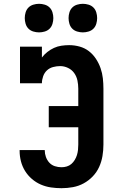

<svg xmlns="http://www.w3.org/2000/svg" viewBox="-20 -980 640 1008"><path d="M303 8Q275 8 247.5 4Q220 0 194.5 -11Q169 -22 147.5 -40.5Q126 -59 111.5 -82.5Q97 -106 90 -133Q83 -160 83 -188V-192H215V-190Q215 -173 221 -156Q227 -139 239 -126Q251 -113 268 -107.5Q285 -102 303 -102Q317 -102 330.5 -106Q344 -110 354.5 -119Q365 -128 372.5 -140.5Q380 -153 384 -166Q388 -179 389.5 -193Q391 -207 391 -221V-312H236V-423H391V-514Q391 -536 386.5 -557.5Q382 -579 369.5 -596.5Q357 -614 337 -623.5Q317 -633 296 -633Q277 -633 258.5 -628Q240 -623 226.5 -610.5Q213 -598 206.5 -579.5Q200 -561 200 -543H85V-735H200V-678Q212 -694 228.5 -707Q245 -720 263.5 -728.5Q282 -737 302.5 -740Q323 -743 343 -743Q371 -743 398 -735.5Q425 -728 446.5 -711.5Q468 -695 483.5 -671.5Q499 -648 508 -622Q517 -596 520 -569Q523 -542 523 -514V-221Q523 -191 518 -161Q513 -131 500.5 -103.5Q488 -76 467 -54Q446 -32 419.5 -17.5Q393 -3 363 2.5Q333 8 303 8ZM415 -810Q400 -810 385 -814.5Q370 -819 359.5 -829.5Q349 -840 344.5 -855Q340 -870 340 -885Q340 -900 344.5 -915Q349 -930 359.5 -940.5Q370 -951 385 -955.5Q400 -960 415 -960Q430 -960 445 -955.5Q460 -951 470.5 -940.5Q481 -930 485.5 -915Q490 -900 490 -885Q490 -870 485.5 -855Q481 -840 470.5 -829.5Q460 -819 445 -814.5Q430 -810 415 -810ZM185 -810Q170 -810 155 -814.5Q140 -819 129.5 -829.5Q119 -840 114.5 -855Q110 -870 110 -885Q110 -900 114.5 -915Q119 -930 129.5 -940.5Q140 -951 155 -955.5Q170 -960 185 -960Q200 -960 215 -955.5Q230 -951 240.5 -940.5Q251 -930 255.5 -915Q260 -900 260 -885Q260 -870 255.5 -855Q251 -840 240.5 -829.5Q230 -819 215 -814.5Q200 -810 185 -810Z"/></svg>

Font: Iosevka HT Extrabold Extended
Style: Regular
Weight: 800
Width: 7
Monospace: yes
Designer: Belleve Invis
Foundry: Belleve Invis
Version: Version 32.3.0; ttfautohint (v1.8.4)